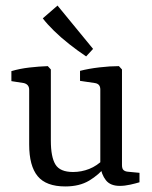

<svg xmlns="http://www.w3.org/2000/svg" viewBox="-20 -663 547 691"><path d="M362 -66Q336 -34 301 -13Q266 8 215 8Q146 8 115.5 -29Q85 -66 85 -143V-340Q85 -359 66 -364L21 -371V-407Q51 -416 86 -420Q121 -424 152 -425L163 -413V-157Q163 -98 179.5 -71Q196 -44 243 -44Q273 -44 301 -55Q329 -66 353 -90ZM482 -7Q469 -3 449 1.5Q429 6 411 6Q377 6 361 -14.5Q345 -35 341 -66V-341Q341 -361 322 -364L268 -372V-408Q299 -416 337.5 -420.5Q376 -425 408 -425L419 -413V-69Q419 -56 424.5 -51Q430 -46 440 -45L482 -41ZM315 -487 290 -460Q260 -480 229.5 -504Q199 -528 174 -552.5Q149 -577 134 -597L187 -643Z"/></svg>

Font: Rasa
Style: Regular
Weight: 400
Designer: Anna Giedrys (Yrsa+Rasa design), David Brezina (Yrsa art-direction, Rasa art-direction, design)
Foundry: Rosetta Type Foundry
Version: Version 2.004